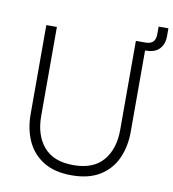

<svg xmlns="http://www.w3.org/2000/svg" viewBox="-91 -913 903 1003"><g transform="rotate(10 360.5 -412.0)"><path d="M355 10Q265 10 206 -26.5Q147 -63 118.5 -126Q90 -189 90 -268V-740H146V-268Q146 -166 198 -105Q250 -44 355 -44Q461 -44 513 -105Q565 -166 565 -268V-740H616Q669 -740 669 -793V-834H721V-793Q721 -750 697 -724.5Q673 -699 625 -699H621V-268Q621 -189 592.5 -126Q564 -63 505 -26.5Q446 10 355 10Z"/></g></svg>

Font: Be Vietnam Pro ExtraLight
Style: Regular
Weight: 200
Designer: Lam Bao, Tony Le, Vietanh Nguyen
Foundry: Yellow Type Foundry
Version: Version 1.002; ttfautohint (v1.8.3)